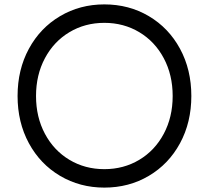

<svg xmlns="http://www.w3.org/2000/svg" viewBox="-20 -830 951 874"><path d="M60 -393Q60 -513 111.5 -608Q163 -703 253.5 -756.5Q344 -810 455 -810Q567 -810 657.5 -756.5Q748 -703 799.5 -608Q851 -513 851 -393Q851 -273 799.5 -178Q748 -83 657.5 -29.5Q567 24 455 24Q344 24 253.5 -29.5Q163 -83 111.5 -178Q60 -273 60 -393ZM766 -393Q766 -489 725.5 -565Q685 -641 614 -683.5Q543 -726 455 -726Q367 -726 296 -683.5Q225 -641 184.5 -565Q144 -489 144 -393Q144 -297 184.5 -221Q225 -145 296 -102.5Q367 -60 455 -60Q543 -60 614 -102.5Q685 -145 725.5 -221Q766 -297 766 -393Z"/></svg>

Font: Tsukimi Rounded Medium
Style: Regular
Weight: 500
Designer: Takashi Funayama
Foundry: Takashi Funayama
Version: Version 1.032; ttfautohint (v1.8.3)